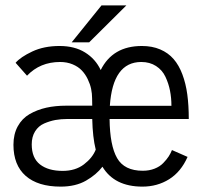

<svg xmlns="http://www.w3.org/2000/svg" viewBox="-20 -683 750 714"><path d="M246.5 -525.5 357.5 -663H450L311.5 -525.5ZM213 -47.5Q260.5 -47.5 292.2 -71.8Q324 -96 336 -126.5Q324.5 -172.5 323 -240.5H230.5Q207 -240.5 186.2 -236.8Q165.5 -233 144.2 -223.8Q123 -214.5 110.5 -194.5Q98 -174.5 98 -146Q98 -95.5 128.8 -71.5Q159.5 -47.5 213 -47.5ZM505.5 -452.5Q399.5 -452.5 388.5 -289.5H617.5Q617.5 -319 612.2 -345.8Q607 -372.5 595.2 -397.5Q583.5 -422.5 560.2 -437.5Q537 -452.5 505.5 -452.5ZM30 -144.5Q30 -184 46 -213.2Q62 -242.5 90.2 -258.8Q118.5 -275 152 -282.5Q185.5 -290 226 -290H323L322.5 -317.5Q322.5 -335 318.8 -352.8Q315 -370.5 306.2 -388.8Q297.5 -407 284.2 -421Q271 -435 250 -443.8Q229 -452.5 203.5 -452.5Q129 -452.5 80.5 -401.5L38 -449.5Q56.5 -471 100 -491.5Q143.5 -512 201.5 -512Q257.5 -512 296.2 -488Q335 -464 354.5 -422.5Q399 -512 507.5 -512Q546 -512 575.8 -499.2Q605.5 -486.5 625.5 -463.5Q645.5 -440.5 658.2 -406.5Q671 -372.5 676.5 -331.8Q682 -291 682 -240.5H387.5Q388.5 -142 415.5 -95Q442.5 -48 511 -48Q535 -48 554.8 -55.8Q574.5 -63.5 587.2 -76.8Q600 -90 607.2 -101.2Q614.5 -112.5 619.5 -125L677.5 -99.5Q653 -44 609 -16.5Q565 11 509.5 11Q405.5 11 361 -63Q338.5 -33.5 299.8 -11.2Q261 11 205.5 11Q121 11 75.5 -29Q30 -69 30 -144.5Z"/></svg>

Font: League Mono Light
Style: Regular
Weight: 300
Width: 6
Designer: Tyler Finck
Foundry: The League of Moveable Type / Tyler Finck
Version: Version 2.210